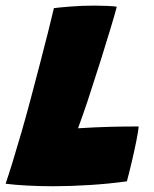

<svg xmlns="http://www.w3.org/2000/svg" viewBox="-48 -670 548 684"><path d="M-28 -15.5Q-18.5 -43 -4 -90Q10.5 -137 27.5 -195.5Q44.5 -254 61 -316.5Q77.5 -379 93.8 -441Q110 -503 123.2 -555.5Q136.5 -608 144 -641Q163 -643.5 204 -646.8Q245 -650 288.5 -650Q307.5 -650 333.2 -649Q359 -648 368 -646Q361.5 -620.5 346.2 -569.8Q331 -519 309.8 -451.8Q288.5 -384.5 263.5 -308.5Q255.5 -284.5 247 -260.5Q238.5 -236.5 230 -213Q294.5 -217 342.8 -218.2Q391 -219.5 446 -219.5Q445 -204.5 438 -169.2Q431 -134 421.5 -93.8Q412 -53.5 404 -24Q339 -15 270.2 -10.8Q201.5 -6.5 140.5 -6.5Q93 -6.5 47.5 -9Q2 -11.5 -28 -15.5Z"/></svg>

Font: Grandstander Black
Style: Italic
Weight: 900
Italic angle: -15°
Designer: Tyler Finck
Foundry: Etcetera Type Co
Version: Version 1.200; ttfautohint (v1.8.3)